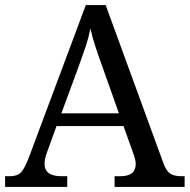

<svg xmlns="http://www.w3.org/2000/svg" viewBox="-20 -734 745 754"><path d="M0 0V-42H19Q48 -42 62.5 -57Q77 -72 95 -120L317 -714H395L621 -95Q632 -64 647.5 -53Q663 -42 692 -42H705V0H430V-42H453Q513 -42 513 -90Q513 -98 511 -107Q509 -116 505 -127L465 -239H202L164 -134Q155 -110 155 -91Q155 -42 221 -42H244V0ZM221 -289H447L385 -464Q369 -508 356 -547Q343 -586 335 -622Q328 -586 317 -553Q306 -520 289 -473Z"/></svg>

Font: Noto Serif Grantha
Style: Regular
Weight: 400
Designer: Monotype Design Team
Foundry: Monotype Imaging Inc.
Version: Version 2.004; ttfautohint (v1.8.4.7-5d5b)